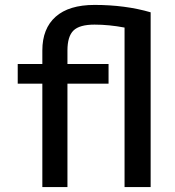

<svg xmlns="http://www.w3.org/2000/svg" viewBox="-20 -760 709 780"><path d="M486 -648Q423 -660 364 -660Q303 -660 278.5 -636Q254 -612 254 -555V-500H421V-420H254V0H152V-420H52V-500H152V-555Q152 -644 206 -692Q260 -740 364 -740Q489 -740 592 -710V0H486Z"/></svg>

Font: Mplus 1p Medium
Style: Regular
Weight: 500
Version: Version 1.061